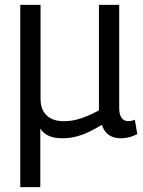

<svg xmlns="http://www.w3.org/2000/svg" viewBox="-20 -556 586 786"><path d="M63 210V-536H146V-152Q146 -108 170.5 -84Q195 -60 241 -60Q267 -60 290.5 -65.5Q314 -71 337 -81Q360 -91 385 -104V-536H468V-115Q468 -95 473 -82.5Q478 -70 486.5 -65Q495 -60 505 -60Q519 -60 532 -66L542 -7Q532 -2 521 2Q510 6 498 8Q486 10 474 10Q445 10 425.5 -3.5Q406 -17 397 -45Q371 -29 345 -16.5Q319 -4 292 3Q265 10 234 10Q202 10 179.5 0Q157 -10 145 -30V210Z"/></svg>

Font: Georama ExtraCondensed Thin
Style: Regular
Weight: 400
Version: Version 1.001